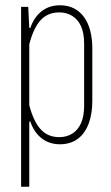

<svg xmlns="http://www.w3.org/2000/svg" viewBox="-20 -541 421 728"><path d="M60 167V-515H87L91 -435H95Q109 -476 138 -498.5Q167 -521 207 -521Q238 -521 261 -509Q284 -497 299.5 -475Q315 -453 322.5 -423Q330 -393 330 -358V-157Q330 -110 316.5 -73Q303 -36 275.5 -15Q248 6 207 6Q167 6 138 -16.5Q109 -39 95 -80H91V167ZM205 -21Q232 -21 253.5 -34Q275 -47 287 -73.5Q299 -100 299 -140V-375Q299 -416 287 -442Q275 -468 253.5 -481Q232 -494 205 -494Q161 -494 134 -464.5Q107 -435 91 -373V-142Q107 -81 134 -51Q161 -21 205 -21Z"/></svg>

Font: Hubot Sans Condensed ExtraLight
Style: Regular
Weight: 200
Width: 3
Designer: Deni Anggara
Foundry: GitHub, Inc., Subsidiary of Microsoft Corporation
Version: Version 2.000